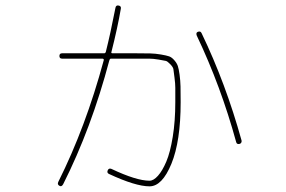

<svg xmlns="http://www.w3.org/2000/svg" viewBox="-20 -652 1040 699"><path d="M839.8 -134.8Q784.2 -337.9 696.3 -522.5Q692.4 -533.2 700.2 -536.1Q710 -540 713.9 -531.2Q801.8 -348.6 859.4 -140.6Q860.4 -136.7 858.4 -132.8Q856.4 -128.9 851.6 -127.9Q841.8 -126 839.8 -134.8ZM196.3 24.4Q187.5 19.5 192.4 9.8Q292 -189.5 357.4 -431.6Q359.4 -437.5 353.5 -438.5H206.1Q196.3 -438.5 196.3 -448.2Q196.3 -458 206.1 -458H359.4Q363.3 -458 365.2 -462.9Q381.8 -528.3 400.4 -624Q402.3 -633.8 412.1 -631.8Q421.9 -629.9 419.9 -620.1Q408.2 -551.8 385.7 -462.9Q383.8 -458 389.6 -458H475.6Q508.8 -458 527.3 -457.5Q545.9 -457 565.9 -453.6Q585.9 -450.2 595.7 -446.8Q605.5 -443.4 614.7 -432.6Q624 -421.9 627.4 -411.6Q630.9 -401.4 633.8 -379.9Q636.7 -358.4 637.2 -337.4Q637.7 -316.4 637.7 -280.3Q637.7 -137.7 604 -55.7Q570.3 26.4 524.4 26.4Q473.6 26.4 377 -18.6Q368.2 -22.5 372.1 -31.7Q376 -41 385.7 -37.1Q476.6 5.9 524.4 5.9Q539.1 5.9 555.2 -12.2Q571.3 -30.3 585.4 -63.5Q599.6 -96.7 608.9 -153.8Q618.2 -210.9 618.2 -280.3Q618.2 -317.4 618.2 -332.5Q618.2 -347.7 615.2 -370.1Q612.3 -392.6 611.3 -399.9Q610.4 -407.2 600.1 -418Q589.8 -428.7 584 -430.2Q578.1 -431.6 557.6 -435.1Q537.1 -438.5 522.9 -438.5Q508.8 -438.5 475.6 -438.5H383.8Q379.9 -438.5 377.9 -431.6Q312.5 -184.6 210 18.6Q204.1 29.3 196.3 24.4Z"/></svg>

Font: Rounded Mgen+ 1mn thin
Style: Regular
Weight: 100
Designer: [Source Han Sans]
Ryoko NISHIZUKA  (kana & ideographs); Paul D. Hunt (Latin, Greek & Cyrillic); Wenlong ZHANG  (bopomofo
Version: Version 1.059.20150602